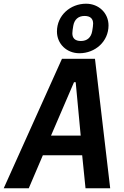

<svg xmlns="http://www.w3.org/2000/svg" viewBox="-49 -1015 669 1035"><path d="M545 0 463 -698H285L-29 0H106L182 -178H394L412 0ZM386 -284H226L350 -572H359ZM379 -728C464 -728 536 -791 536 -878C536 -944 484 -995 415 -995C330 -995 258 -932 258 -845C258 -779 310 -728 379 -728ZM387 -794C356 -794 341 -809 341 -835C341 -844 343 -859 346 -876C352 -910 373 -929 407 -929C438 -929 453 -914 453 -888C453 -879 451 -864 448 -847C442 -813 421 -794 387 -794Z"/></svg>

Font: IBM Plex Mono SmBld
Style: Italic
Weight: 600
Italic angle: -9.5°
Monospace: yes
Designer: Mike Abbink, Paul van der Laan, Pieter van Rosmalen
Foundry: Bold Monday
Version: Version 2.004